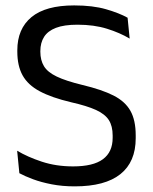

<svg xmlns="http://www.w3.org/2000/svg" viewBox="-20 -670 561 702"><path d="M253.3 11.4Q207.6 11.4 169.2 3.9Q130.8 -3.5 101 -14.6Q71.1 -25.7 50.8 -36.7L42.7 -118.9Q80.9 -96 133.1 -78.8Q185.3 -61.6 247.2 -61.6Q320.8 -61.6 356.3 -87.9Q391.9 -114.1 391.9 -166.3V-174.7Q391.9 -208.9 378 -230.9Q364 -252.8 330.9 -268Q297.7 -283.1 240.6 -296Q168.6 -313 125.2 -336.3Q81.9 -359.5 62.6 -394.5Q43.3 -429.4 43.3 -481.3V-485.9Q43.3 -564.6 95 -607.4Q146.7 -650.2 251.2 -650.2Q319.4 -650.2 367.8 -636.2Q416.2 -622.2 446.5 -605.2L454.1 -528.9Q418.4 -550.2 371.2 -564.9Q323.9 -579.7 263.2 -579.7Q214.3 -579.7 184.5 -568.2Q154.7 -556.7 141.1 -535.1Q127.5 -513.5 127.5 -483.1V-480.9Q127.5 -449.9 140.7 -428.1Q153.8 -406.2 187.2 -390.2Q220.5 -374.1 281.9 -359.2Q352.4 -342.4 394.9 -320.8Q437.4 -299.3 456.8 -264.9Q476.2 -230.6 476.2 -175.2V-164.7Q476.2 -78.1 420.3 -33.4Q364.4 11.4 253.3 11.4Z"/></svg>

Font: Anek Tamil Medium
Style: Regular
Weight: 500
Designer: Aadarsh Rajan (Tamil), Yesha Goshar (Latin)
Foundry: Ek Type
Version: Version 1.003